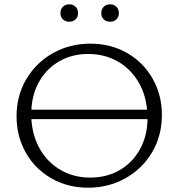

<svg xmlns="http://www.w3.org/2000/svg" viewBox="-20 -867 830 893"><path d="M261 -806Q261 -824 272.5 -835.5Q284 -847 302 -847Q320 -847 331.5 -835.5Q343 -824 343 -806Q343 -788 331.5 -777Q320 -766 302 -766Q284 -766 272.5 -777Q261 -788 261 -806ZM451 -806Q451 -824 462.5 -835.5Q474 -847 493 -847Q510 -847 521.5 -835.5Q533 -824 533 -806Q533 -788 521.5 -777Q510 -766 493 -766Q474 -766 462.5 -777Q451 -788 451 -806ZM733 -332Q733 -236 687.5 -159Q642 -82 563.5 -38Q485 6 390 6Q295 6 219 -37.5Q143 -81 100 -157Q57 -233 57 -326Q57 -422 102.5 -499Q148 -576 226.5 -620Q305 -664 400 -664Q495 -664 571 -620.5Q647 -577 690 -501Q733 -425 733 -332ZM126 -357H664Q657 -433 620 -492Q583 -551 523.5 -583.5Q464 -616 390 -616Q316 -616 257.5 -583Q199 -550 164.5 -491.5Q130 -433 126 -357ZM666 -313H126Q131 -233 167 -171.5Q203 -110 263.5 -75.5Q324 -41 400 -41Q476 -41 536 -75.5Q596 -110 630.5 -172Q665 -234 666 -313Z"/></svg>

Font: Isabella Sans
Style: Regular
Weight: 400
Designer: Original fonts by Christian Thalmann (Catharsis Fonts), Modifications by Cristiano Sobral
Version: Version 0.002;July 12, 2020;FontCreator 13.0.0.2655 64-bit; 